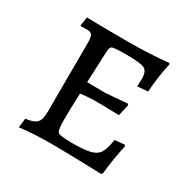

<svg xmlns="http://www.w3.org/2000/svg" viewBox="-122 -627 752 755"><g transform="rotate(30 254.0 -249.5)"><path d="M198 -280 204 -422C204.7 -435.3 207.7 -443.5 213 -446.5C218.3 -449.5 240.8 -451 280.5 -451C320.2 -451 346.3 -448.2 359 -442.5C371.7 -436.8 378 -421.7 378 -397C378 -389.7 377.3 -378.7 376 -364L424 -368C427.3 -416 433.7 -460.7 443 -502L440 -507C386.7 -501 323.5 -498 250.5 -498C177.5 -498 117.3 -498.7 70 -500L64 -462L66 -458L93 -459C105 -459 113 -456.2 117 -450.5C121 -444.8 123 -433.7 123 -417L122 -100C122 -77.3 117.7 -61.3 109 -52C100.3 -42.7 83.7 -36.7 59 -34L54 8C96.7 2.7 146 0 202 0C240 0 314.3 1.7 425 5L431 0C435.7 -46.7 443 -92 453 -136L449 -141L405 -137C400.3 -107 394 -86 386 -74C378 -62 364.8 -53.8 346.5 -49.5C328.2 -45.2 301.2 -43 265.5 -43C229.8 -43 208.8 -45.5 202.5 -50.5C196.2 -55.5 193 -73.5 193 -104.5C193 -135.5 194 -176.3 196 -227C219.3 -230.3 242.8 -232 266.5 -232C290.2 -232 325 -231.3 371 -230L383 -282L379 -287L280 -279Z"/></g></svg>

Font: Alegreya SC
Style: Regular
Weight: 400
Designer: Juan Pablo del Peral
Foundry: Juan Pablo del Peral
Version: Version 1.003